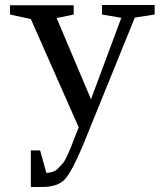

<svg xmlns="http://www.w3.org/2000/svg" viewBox="-20 -506 647 766"><path d="M387 -486H597V-448L518 -436L310 76Q267 178 239 209Q211 240 147 240H103V94H140L165 184Q196 182 210 167.5Q224 153 231 145Q238 137 247.5 116.5Q257 96 261.5 85Q266 74 277 45Q288 16 294 2L103 -430L20 -448V-485H274V-448L206 -434L343 -110L464 -435L387 -448Z"/></svg>

Font: Ledger
Style: Regular
Weight: 400
Designer: Denis Masharov
Foundry: Denis Masharov
Version: 1.001